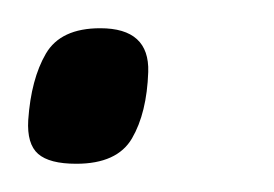

<svg xmlns="http://www.w3.org/2000/svg" viewBox="-24 -114 194 136"><path d="M-4 -29Q-2 -58 8.5 -76Q19 -94 47 -94Q82 -94 81 -63Q80 -34 69.5 -16Q59 2 30 2Q11 2 3 -5Q-5 -12 -4 -29Z"/></svg>

Font: Georama SemiCondensed
Style: Italic
Weight: 400
Width: 4
Italic angle: -9°
Designer: Jean-Baptiste Levee
Foundry: Production Type
Version: Version 1.000